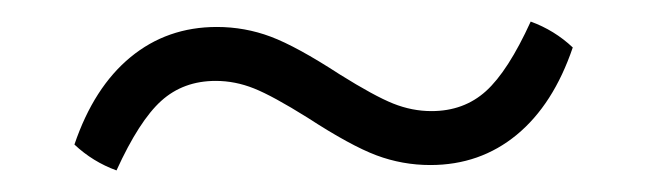

<svg xmlns="http://www.w3.org/2000/svg" viewBox="-20 -411 600 178"><path d="M511 -367Q493 -314 459 -286Q425 -258 379 -258Q353 -258 329 -267Q305 -276 265 -302Q233 -322 215.5 -329Q198 -336 180 -336Q150 -336 129.5 -317.5Q109 -299 88 -253Q66 -261 49 -277Q67 -330 101 -358Q135 -386 181 -386Q207 -386 231 -377Q255 -368 295 -342Q327 -322 344.5 -315Q362 -308 380 -308Q410 -308 430.5 -326.5Q451 -345 472 -391Q494 -383 511 -367Z"/></svg>

Font: Scope One
Style: Regular
Weight: 400
Designer: Dalton Maag Ltd
Foundry: Dalton Maag Ltd
Version: Version 1.001; ttfautohint (v1.4.1) -l 11 -r 50 -G 50 -x 14 